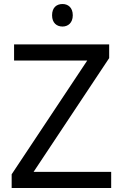

<svg xmlns="http://www.w3.org/2000/svg" viewBox="-20 -935 612 955"><path d="M291 -915C262 -915 239 -898 239 -859C239 -821 262 -803 291 -803C318 -803 342 -821 342 -859C342 -898 318 -915 291 -915ZM533 0V-80H147L523 -646V-714H50V-634H414L38 -68V0Z"/></svg>

Font: Noto Sans Gurmukhi UI
Style: Regular
Weight: 400
Designer: Jelle Bosma - Monotype Design Team
Foundry: Monotype Imaging Inc.
Version: Version 2.004